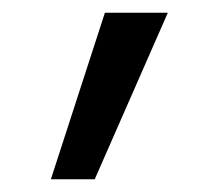

<svg xmlns="http://www.w3.org/2000/svg" viewBox="-20 -709 344 302"><path d="M60 -427 145 -689H244L129 -427Z"/></svg>

Font: Firava
Style: Regular
Weight: 400
Designer: Carrois Corporate & Edenspiekermann AG
Foundry: Greg Finn Gibson
Version: Version 5.000